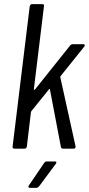

<svg xmlns="http://www.w3.org/2000/svg" viewBox="-20 -720 433 930"><path d="M41 -10 124 -690Q125 -694 128 -697Q131 -700 135 -700H185Q195 -700 193 -690L144 -288Q144 -286 145.5 -285Q147 -284 149 -286L320 -500Q325 -506 333 -506H383Q389 -506 390.5 -502.5Q392 -499 388 -494L274 -352Q272 -350 272 -346L346 -11V-9Q346 0 337 0H285Q277 0 275 -8L222 -286Q222 -289 220 -289Q218 -289 217 -287L133 -183L130 -178L110 -10Q108 0 99 0H49Q45 0 42.5 -3Q40 -6 41 -10ZM120 178 194 69Q199 62 206 62H246Q252 62 253 65.5Q254 69 250 74L169 183Q162 190 156 190H125Q120 190 118 186.5Q116 183 120 178Z"/></svg>

Font: Barlow Condensed
Style: Italic
Weight: 400
Width: 3
Italic angle: -7°
Designer: Jeremy Tribby
Foundry: Tribby Type
Version: Version 1.408